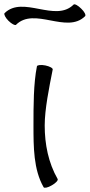

<svg xmlns="http://www.w3.org/2000/svg" viewBox="-101 -848 416 889"><path d="M-27 -733C58 -818 208 -689 293 -773C298 -778 290 -794 275 -808C260 -823 245 -831 240 -827C155 -742 5 -871 -80 -787C-84 -782 -76 -766 -62 -752C-47 -737 -31 -729 -27 -733ZM70 -541C54 -461 54 -358 54 -267C54 -168 54 -63 101 19C104 24 121 21 139 10C157 0 169 -13 166 -19C123 -94 106 -180 106 -267C106 -342 126 -440 143 -526C145 -532 129 -541 109 -545C89 -549 71 -547 70 -541Z"/></svg>

Font: Nupuram Light
Style: Regular
Weight: 300
Designer: Santhosh Thottingal (santhosh.thottingal@gmail.com)
Foundry: SMC
Version: Version 1.000